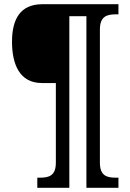

<svg xmlns="http://www.w3.org/2000/svg" viewBox="-20 -780 619 911"><path d="M157 111H309V-703H390V111H542V63H530C488 63 454 55 454 -8V-640C454 -703 488 -712 530 -712H542V-760H181C76 -760 37 -689 37 -582C37 -478 71 -386 179 -386H245V-8C245 55 211 63 169 63H157Z"/></svg>

Font: Noto Serif Devanagari SemiCondensed SemiBold
Style: Regular
Weight: 600
Width: 4
Designer: Universal Thirst, Indian Type Foundry and the Monotype Design Team
Foundry: Monotype Imaging Inc.
Version: Version 2.004